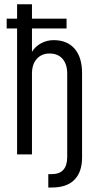

<svg xmlns="http://www.w3.org/2000/svg" viewBox="-20 -710 455 883"><path d="M58.6 -690.4H127V-624H286.1V-579.1H127V-471.7Q142.6 -497.1 169.4 -511.2Q196.3 -525.4 226.6 -525.4Q289.1 -525.4 323.2 -485.8Q357.4 -446.3 357.4 -374V14.6Q357.4 81.1 322.3 116.7Q287.1 152.3 219.7 152.3H202.1V90.8H217.8Q289.1 90.8 289.1 11.7V-371.1Q289.1 -415 267.6 -439.5Q246.1 -463.9 208 -463.9Q170.9 -463.9 148.9 -439Q127 -414.1 127 -371.1V0H58.6V-579.1H10.7V-624H58.6Z"/></svg>

Font: Dinish Condensed
Style: Regular
Weight: 400
Width: 3
Designer: Bert Driehuis
Foundry: Playbeing
Version: Version 3.006; git-39231f3c-release